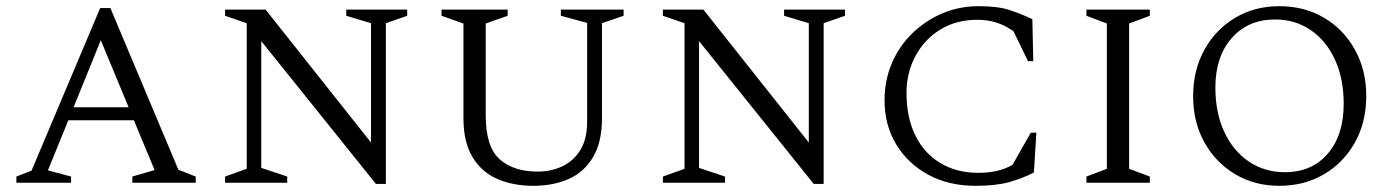

<svg xmlns="http://www.w3.org/2000/svg" viewBox="-20 -591 4509 621"><path d="M33 0V-20L82 -39L304 -565H337L557 -42L613 -20V0H408V-20L480 -41L413 -202H201L135 -40L210 -20V0ZM218 -244H396L306 -461Z M708 0V-20L778 -45V-516L708 -540V-560H839L1180 -130V-516L1100 -540V-560H1297V-540L1228 -516V4H1196L825 -458V-48L909 -20V0Z M1705 10Q1640 10 1589 -12Q1538 -34 1508.5 -82.5Q1479 -131 1479 -209V-515L1408 -540V-560H1622V-540L1551 -515V-218Q1551 -116 1596 -76Q1641 -36 1719 -36Q1763 -36 1799.5 -53.5Q1836 -71 1857.5 -106.5Q1879 -142 1879 -197V-517L1794 -540V-560H1997V-540L1927 -516V-209Q1927 -131 1898 -82.5Q1869 -34 1819 -12Q1769 10 1705 10Z M2124 0V-20L2194 -45V-516L2124 -540V-560H2255L2596 -130V-516L2516 -540V-560H2713V-540L2644 -516V4H2612L2241 -458V-48L2325 -20V0Z M3135 10Q3049 10 2983 -25.5Q2917 -61 2879 -123.5Q2841 -186 2841 -266Q2841 -332 2865 -387.5Q2889 -443 2931.5 -484Q2974 -525 3028.5 -548Q3083 -571 3145 -571Q3208 -571 3245.5 -558.5Q3283 -546 3319 -529L3322 -393H3305L3258 -490Q3229 -510 3201 -518.5Q3173 -527 3141 -527Q3073 -527 3021.5 -495.5Q2970 -464 2941 -410Q2912 -356 2912 -291Q2912 -210 2941 -152Q2970 -94 3022.5 -63Q3075 -32 3144 -32Q3211 -32 3255 -58L3314 -162H3332L3324 -33Q3287 -14 3244 -2Q3201 10 3135 10Z M3494 0V-20L3560 -45V-515L3494 -540V-560H3699V-540L3632 -515V-45L3699 -20V0Z M4118 10Q4038 10 3975 -27.5Q3912 -65 3875.5 -130.5Q3839 -196 3839 -280Q3839 -364 3875.5 -430Q3912 -496 3975 -533.5Q4038 -571 4118 -571Q4199 -571 4262.5 -533.5Q4326 -496 4362.5 -430Q4399 -364 4399 -280Q4399 -196 4362.5 -130.5Q4326 -65 4262.5 -27.5Q4199 10 4118 10ZM4136 -34Q4223 -34 4274.5 -94Q4326 -154 4326 -255Q4326 -337 4297.5 -398.5Q4269 -460 4219 -494Q4169 -528 4104 -528Q4017 -528 3964 -468Q3911 -408 3911 -308Q3911 -226 3940 -164Q3969 -102 4020 -68Q4071 -34 4136 -34Z"/></svg>

Font: Spectral SC Light
Style: Regular
Weight: 300
Designer: Jean-Baptiste Levee
Foundry: Production Type
Version: Version 2.001